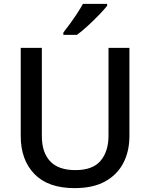

<svg xmlns="http://www.w3.org/2000/svg" viewBox="-20 -961 776 991"><path d="M648 -258Q648 -181 617 -120.5Q586 -60 523.5 -25Q461 10 365 10Q228 10 157.5 -63Q87 -136 87 -259V-714H196V-259Q196 -174 239 -128.5Q282 -83 369 -83Q459 -83 499.5 -131.5Q540 -180 540 -260V-714H648ZM533 -931Q518 -912 490.5 -883.5Q463 -855 432.5 -827Q402 -799 377 -781H307V-793Q322 -812 341 -838Q360 -864 378 -891.5Q396 -919 408 -941H533Z"/></svg>

Font: Noto Sans Khmer UI Medium
Style: Regular
Weight: 500
Designer: Danh Hong and the Monotype Design Team
Foundry: Monotype Imaging Inc.
Version: Version 2.002; ttfautohint (v1.8.4.7-5d5b)